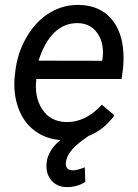

<svg xmlns="http://www.w3.org/2000/svg" viewBox="-20 -558 559 777"><path d="M442.9 -91.3Q402.3 -33.2 337.4 -7.3L308.6 13.7Q251.5 56.2 246.6 99.6Q243.2 130.4 274.9 131.3Q290.5 131.8 323.2 119.1L325.2 178.2Q292 199.2 251.5 199.2Q213.4 199.2 190.2 174.6Q167 149.9 168 109.9Q169.4 54.2 224.1 8.8Q163.6 3.9 119.6 -29.5Q75.7 -63 54.7 -119.6Q33.7 -176.3 39.1 -244.1L41.5 -265.1Q49.8 -343.8 88.1 -408.7Q126.5 -473.6 181.6 -506.6Q236.8 -539.6 300.8 -538.1Q382.3 -536.1 428.7 -483.9Q475.1 -431.6 479.5 -342.3Q481 -310.5 477.5 -278.8L472.2 -238.3H127Q118.2 -166.5 150.6 -116.2Q183.1 -65.9 247.6 -64Q325.7 -62 392.1 -134.3ZM296.4 -464.4Q241.7 -465.8 200.9 -427.2Q160.2 -388.7 136.2 -312.5L393.1 -312L395 -319.8Q402.8 -381.3 375.2 -422.1Q347.7 -462.9 296.4 -464.4Z"/></svg>

Font: Roboto
Style: Italic
Weight: 400
Italic angle: -12°
Designer: Google
Version: Version 2.134; 2016; ttfautohint (v1.6)